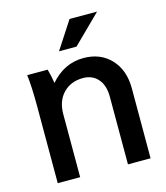

<svg xmlns="http://www.w3.org/2000/svg" viewBox="-106 -786 752 869"><g transform="rotate(-15 269.5 -352.0)"><path d="M146 -508Q156 -471 160 -442Q225 -517 315 -517Q395 -517 443.5 -465Q492 -413 492 -328V0H386V-318Q386 -370 360 -400Q334 -430 290 -430Q233 -430 197.5 -393.5Q162 -357 162 -295V0H57V-360Q57 -453 50 -508ZM217 -575 301 -704H430L299 -575Z"/></g></svg>

Font: LT Superior Semi-bold
Style: Regular
Weight: 600
Designer: Daniel Lyons
Foundry: LyonsType
Version: Version 1.0